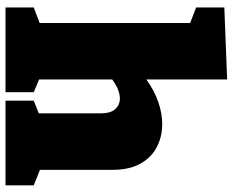

<svg xmlns="http://www.w3.org/2000/svg" viewBox="-92 -732 825 680"><g transform="rotate(90 320.0 -392.5)"><path d="M7 0V-100L62 -121V-654L7 -675V-775L262 -785V-499Q301 -527 341.5 -541Q382 -555 420 -555Q465 -555 502 -535.5Q539 -516 560.5 -477Q582 -438 582 -380V-122L637 -100V0H337V-100L382 -118V-337Q382 -372 367 -388.5Q352 -405 329 -405Q299 -405 262 -378V-119L307 -100V0Z"/></g></svg>

Font: Bitter Black
Style: Regular
Weight: 900
Designer: Sol Matas, and Bitter project Authors
Foundry: Sol Matas
Version: Version 2.001